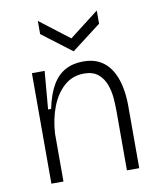

<svg xmlns="http://www.w3.org/2000/svg" viewBox="-83 -809 734 876"><g transform="rotate(-10 283.5 -371.0)"><path d="M84 0V-314V-512H143L128 -336H142Q156 -403 180 -444Q204 -485 240 -504.5Q276 -524 323 -524Q362 -524 390 -511.5Q418 -499 437 -477Q456 -455 468 -425.5Q480 -396 485.5 -361Q491 -326 491 -289V0H434V-277Q434 -302 431.5 -334.5Q429 -367 418 -397.5Q407 -428 383 -448.5Q359 -469 317 -469Q264 -469 225.5 -435Q187 -401 165.5 -345Q144 -289 140 -222V0ZM152 -742 289 -637 425 -742V-681L289 -577L152 -681Z"/></g></svg>

Font: Bricolage Grotesque ExtraLight
Style: Regular
Weight: 250
Designer: Mathieu Triay
Foundry: Atelier Triay
Version: Version 1.000;gftools[0.9.30]